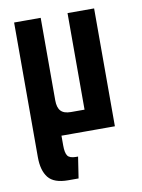

<svg xmlns="http://www.w3.org/2000/svg" viewBox="-76 -524 559 754"><g transform="rotate(-10 203.0 -146.5)"><path d="M144 0Q97 0 73 -14.5Q49 -29 41 -51Q33 -73 33 -95V-470H139V-141Q139 -112 151.5 -98.5Q164 -85 192 -85H246V-470H352V0ZM135 177Q78 177 55.5 148.5Q33 120 33 67V-470H139V39Q139 69 147.5 80.5Q156 92 181 92H189L176 177Z"/></g></svg>

Font: Smooch Sans Thin
Style: Bold
Weight: 700
Version: Version 1.010